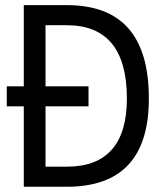

<svg xmlns="http://www.w3.org/2000/svg" viewBox="-20 -713 626 733"><path d="M5.9 -307.1H70.8V0H234.9C444.3 0 548.3 -111.8 548.3 -336.9C548.3 -575.7 444.3 -693.4 234.9 -693.4H70.8V-383.3H5.9ZM153.8 -76.7V-307.1H317.9V-383.3H153.8V-616.7H234.9C387.2 -616.7 464.4 -523.9 464.4 -336.9C464.4 -163.1 387.2 -76.7 234.9 -76.7Z"/></svg>

Font: Cascadia Mono PL SemiLight
Style: Regular
Weight: 350
Monospace: yes
Designer: Aaron Bell
Foundry: Saja Typeworks
Version: Version 2404.023